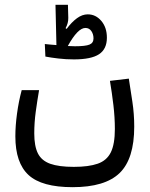

<svg xmlns="http://www.w3.org/2000/svg" viewBox="-20 -608 626 799"><path d="M282.2 170.9Q153.8 170.9 98.9 120.4Q43.9 69.8 43.9 -40.5Q43.9 -84.5 50.8 -135Q57.6 -185.5 70.3 -232.9H142.6Q134.8 -187.5 128.7 -142.6Q122.6 -97.7 122.6 -52.7Q122.6 0 137.7 30.3Q152.8 60.5 189 73.5Q225.1 86.4 287.1 86.4Q349.1 86.4 386.7 73.2Q424.3 60.1 441.2 25.9Q458 -8.3 458 -71.3Q458 -119.1 451.9 -170.7Q445.8 -222.2 437.5 -271.5L516.1 -280.8Q522.9 -236.3 530.8 -185.1Q538.6 -133.8 538.6 -81.1Q538.6 53.2 477.8 112.1Q417 170.9 282.2 170.9ZM287.6 -360.8Q254.4 -360.8 223.1 -364.5Q191.9 -368.2 168.9 -372.6L166.5 -424.8Q175.3 -423.8 188 -422.6Q200.7 -421.4 214.8 -420.4L210.9 -587.9H262.7L264.2 -533.7Q264.6 -511.7 252.9 -490.7L257.3 -487.8Q278.3 -516.1 300.3 -532.2Q322.3 -548.3 345.2 -548.3Q378.4 -548.3 401.6 -521Q424.8 -493.7 424.8 -451.2Q424.8 -403.8 392.1 -382.3Q359.4 -360.8 287.6 -360.8ZM262.2 -416.5Q281.2 -415.5 292 -415.5Q335.4 -415.5 352.3 -422.4Q369.1 -429.2 369.1 -448.2Q369.1 -465.8 360.1 -478.8Q351.1 -491.7 335.4 -491.7Q303.7 -491.7 262.2 -416.5Z"/></svg>

Font: Cascadia Mono NF SemiLight
Style: Regular
Weight: 350
Monospace: yes
Designer: Aaron Bell
Foundry: Saja Typeworks
Version: Version 2404.023; ttfautohint (v1.8.4)